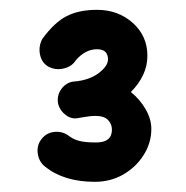

<svg xmlns="http://www.w3.org/2000/svg" viewBox="-20 -771 369 381"><path d="M94.7 -570.3Q93.8 -585.4 104 -597.2Q114.3 -608.9 128.9 -609.4L132.3 -609.9H132.8H134.8Q135.3 -609.9 136.2 -610.4L138.7 -610.8H139.2Q163.1 -615.2 178.7 -628.2Q194.3 -641.1 194.3 -653.3Q194.3 -673.3 172.4 -673.3Q149.4 -673.3 130.4 -651.4Q122.6 -638.7 106 -635Q89.4 -631.3 75.2 -639.2Q62.5 -647 59.3 -663.1Q56.2 -679.2 64 -693.8Q87.9 -726.6 112.3 -739Q136.7 -751.5 172.4 -751.5Q214.4 -751.5 243.4 -725.6Q272.5 -699.7 272.5 -660.2Q272.5 -621.6 239.7 -588.4Q257.8 -573.7 269 -554.2Q280.3 -534.7 280.3 -515.1Q280.3 -487.8 265.4 -463.9Q250.5 -439.9 225.1 -425Q199.7 -410.2 168 -410.2Q106.9 -410.2 69.3 -440.4Q57.1 -450.2 54.9 -466.6Q52.7 -482.9 62.5 -495.1Q72.3 -507.8 88.4 -509.3Q104.5 -510.7 117.2 -501Q125.5 -494.6 137 -491.5Q148.4 -488.3 170.9 -488.3Q202.1 -488.3 202.1 -513.7Q202.1 -524.9 194.3 -533Q186.5 -541 169.4 -541Q158.7 -541 140.1 -537.6Q137.7 -537.1 134.8 -536.6Q122.1 -534.2 110.8 -542.5Q99.6 -550.8 95.7 -563.5Q95.7 -563.5 95.7 -564Q95.7 -564.9 95.2 -565.9Q95.2 -566.9 95.2 -567.4Q95.2 -567.4 94.7 -568.8Q94.7 -569.3 94.7 -570.3Z"/></svg>

Font: Mikhak Black
Style: Regular
Weight: 900
Designer: Amin Abedi
Version: Version 3.3